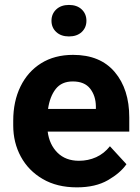

<svg xmlns="http://www.w3.org/2000/svg" viewBox="-20 -765 580 794"><path d="M297.9 9.8Q215.8 9.8 156.7 -24.7Q97.7 -59.1 66.2 -117.2Q34.7 -175.3 34.7 -246.1V-265.6Q34.7 -345.7 64.7 -407.2Q94.7 -468.8 150.1 -503.4Q205.6 -538.1 282.2 -538.1Q394.5 -538.1 454.6 -467Q514.6 -396 514.6 -279.3V-220.7H177.2Q184.1 -167 217.8 -133.5Q251.5 -100.1 306.6 -100.1Q344.7 -100.1 377.7 -115Q410.6 -129.9 434.6 -160.2L502.9 -85.9Q478 -49.8 426.5 -20Q375 9.8 297.9 9.8ZM280.8 -428.2Q234.9 -428.2 210.4 -397Q186 -365.7 178.7 -314.5H376.5V-325.2Q376 -368.7 352.8 -398.4Q329.6 -428.2 280.8 -428.2ZM192.9 -679.2Q192.9 -707.5 212.6 -726.1Q232.4 -744.6 265.1 -744.6Q298.3 -744.6 317.9 -726.1Q337.4 -707.5 337.4 -679.2Q337.4 -650.9 317.9 -632.6Q298.3 -614.3 265.1 -614.3Q232.4 -614.3 212.6 -632.6Q192.9 -650.9 192.9 -679.2Z"/></svg>

Font: Vazirmatn FD
Style: Bold
Weight: 700
Designer: Saber Rastikerdar
Foundry: Saber Rastikerdar
Version: Version 33.001